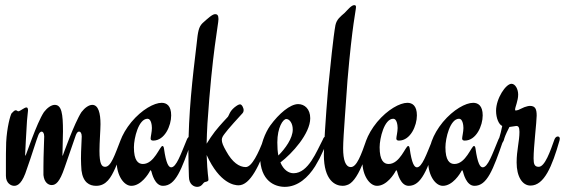

<svg xmlns="http://www.w3.org/2000/svg" viewBox="-20 -716 2198 747"><path d="M464 -185C458 -185 453 -181 450 -173C426 -112 412 -67 389 -67C376 -67 367 -77 367 -129C367 -162 371 -211 371 -233C371 -275 363 -308 339 -308C326 -308 310 -297 297 -280C269 -237 224 -110 224 -110C223 -110 223 -111 223 -113C223 -144 225 -176 225 -205C225 -273 220 -308 193 -308C180 -308 164 -297 151 -280C122 -236 81 -110 79 -110C78 -110 78 -113 78 -118C78 -131 82 -191 85 -246C86 -262 89 -281 89 -286C89 -294 87 -298 83 -298C79 -298 74 -295 69 -292C61 -287 55 -283 51 -283C48 -283 46 -287 41 -287C36 -287 30 -280 25 -275C20 -267 7 -221 4 -162C3 -129 3 -107 3 -83V-32C3 -3 23 7 35 7C49 7 67 -2 85 -60C101 -104 123 -176 129 -190C132 -198 137 -204 142 -204C147 -204 152 -198 152 -185C152 -166 149 -116 149 -67V-35C152 -6 168 4 181 4C197 4 212 -7 231 -63L275 -190C278 -197 281 -204 288 -204C293 -204 298 -198 298 -185C298 -169 295 -134 295 -99C295 -83 296 -68 297 -53C303 -6 328 7 354 7C394 7 412 -26 428 -61C441 -90 454 -126 469 -170C470 -173 471 -175 471 -177C471 -182 469 -185 464 -185Z M726 -170C727 -172 727 -174 727 -176C727 -182 725 -185 720 -185C715 -185 710 -181 707 -173C683 -115 666 -65 646 -65C636 -65 626 -80 618 -138C617 -145 615 -148 612 -148C602 -148 580 -78 536 -78C517 -78 501 -92 501 -143C501 -178 519 -254 554 -254C568 -254 571 -229 571 -218C571 -203 566 -184 566 -177C566 -172 569 -169 576 -169C621 -169 646 -227 646 -267C646 -305 628 -316 609 -316C580 -316 532 -290 491 -241C451 -192 434 -143 434 -86C434 -35 461 7 491 7C529 7 558 -40 563 -50C564 -51 565 -54 566 -54C567 -54 568 -50 569 -49C571 -42 582 7 614 7C663 7 686 -54 726 -170Z M1019 -185C1014 -185 1009 -181 1006 -173C985 -120 960 -66 936 -66C911 -66 884 -84 860 -128C848 -149 843 -161 843 -172C843 -181 848 -188 855 -197C862 -208 917 -269 924 -276C927 -280 928 -284 928 -288C928 -294 922 -310 914 -310C909 -310 902 -306 892 -298C873 -282 872 -269 867 -262C860 -254 839 -233 816 -204C802 -185 797 -178 784 -157V-160C784 -181 786 -210 787 -235C806 -516 830 -621 830 -642C830 -657 825 -661 817 -661C806 -661 787 -643 768 -626C753 -611 750 -594 745 -545C729 -412 713 -277 713 -125C713 -93 714 -58 715 -29C715 2 735 11 747 11C767 11 769 -6 778 -8C783 -9 791 -10 791 -17C791 -27 787 -36 784 -113C835 -1 893 5 908 5C954 5 990 -73 1025 -170C1026 -172 1026 -174 1026 -177C1026 -182 1023 -185 1019 -185Z M1249 -185C1242 -185 1239 -181 1236 -173C1212 -128 1180 -42 1122 -42C1103 -42 1083 -55 1071 -84C1116 -118 1187 -196 1187 -256C1187 -292 1165 -311 1140 -311C1109 -311 1065 -274 1031 -227C1012 -200 992 -152 992 -107C992 -11 1050 11 1088 11C1139 11 1179 -26 1206 -69L1223 -99C1232 -118 1244 -142 1255 -170C1256 -172 1256 -174 1256 -177C1256 -182 1253 -185 1249 -185ZM1059 -162C1059 -220 1081 -253 1094 -253C1106 -253 1119 -237 1119 -212C1119 -178 1090 -138 1063 -111C1060 -126 1059 -143 1059 -162Z M1420 -185C1415 -185 1410 -181 1406 -173C1385 -113 1368 -66 1345 -66C1324 -66 1315 -94 1315 -139C1315 -185 1328 -337 1332 -404C1351 -626 1365 -674 1365 -689C1365 -694 1363 -696 1358 -696C1347 -696 1332 -677 1321 -666C1304 -651 1290 -641 1285 -618C1277 -575 1265 -457 1257 -377C1246 -248 1240 -142 1240 -114C1240 -13 1285 7 1313 7C1319 7 1325 6 1330 4C1348 -1 1368 -24 1389 -74C1401 -101 1413 -133 1426 -170C1427 -172 1427 -174 1427 -177C1427 -182 1424 -185 1420 -185Z M1682 -170C1683 -172 1683 -174 1683 -176C1683 -182 1681 -185 1676 -185C1671 -185 1666 -181 1663 -173C1639 -115 1622 -65 1602 -65C1592 -65 1582 -80 1574 -138C1573 -145 1571 -148 1568 -148C1558 -148 1536 -78 1492 -78C1473 -78 1457 -92 1457 -143C1457 -178 1475 -254 1510 -254C1524 -254 1527 -229 1527 -218C1527 -203 1522 -184 1522 -177C1522 -172 1525 -169 1532 -169C1577 -169 1602 -227 1602 -267C1602 -305 1584 -316 1565 -316C1536 -316 1488 -290 1447 -241C1407 -192 1390 -143 1390 -86C1390 -35 1417 7 1447 7C1485 7 1514 -40 1519 -50C1520 -51 1521 -54 1522 -54C1523 -54 1524 -50 1525 -49C1527 -42 1538 7 1570 7C1619 7 1642 -54 1682 -170Z M1938 -170C1939 -172 1939 -174 1939 -176C1939 -182 1937 -185 1932 -185C1927 -185 1922 -181 1919 -173C1895 -115 1878 -65 1858 -65C1848 -65 1838 -80 1830 -138C1829 -145 1827 -148 1824 -148C1814 -148 1792 -78 1748 -78C1729 -78 1713 -92 1713 -143C1713 -178 1731 -254 1766 -254C1780 -254 1783 -229 1783 -218C1783 -203 1778 -184 1778 -177C1778 -172 1781 -169 1788 -169C1833 -169 1858 -227 1858 -267C1858 -305 1840 -316 1821 -316C1792 -316 1744 -290 1703 -241C1663 -192 1646 -143 1646 -86C1646 -35 1673 7 1703 7C1741 7 1770 -40 1775 -50C1776 -51 1777 -54 1778 -54C1779 -54 1780 -50 1781 -49C1783 -42 1794 7 1826 7C1875 7 1898 -54 1938 -170Z M2157 -170C2157 -173 2158 -175 2158 -176C2158 -182 2155 -185 2150 -185C2145 -185 2140 -181 2137 -173C2121 -128 2100 -67 2076 -67C2060 -67 2056 -77 2056 -100C2056 -144 2068 -243 2068 -266C2068 -291 2063 -304 2042 -304C2036 -304 2029 -302 2020 -299L1996 -288C1991 -287 1988 -286 1987 -286C1985 -286 1984 -287 1984 -290C1984 -299 1996 -324 1996 -348C1996 -369 1985 -390 1970 -390C1948 -390 1910 -333 1910 -285C1910 -256 1921 -231 1934 -226C1926 -185 1919 -173 1919 -166C1919 -159 1922 -156 1926 -156C1931 -156 1935 -158 1940 -170C1943 -181 1946 -191 1962 -222C1985 -225 1987 -226 1989 -226C1996 -226 2001 -222 2001 -203C2001 -166 1990 -132 1990 -84C1990 -29 2012 6 2044 6C2097 6 2128 -68 2157 -170Z"/></svg>

Font: Engagement
Style: Regular
Weight: 400
Designer: Astigmatic (AOETI)
Foundry: Astigmatic (AOETI)
Version: Version 1.000